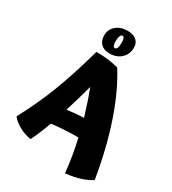

<svg xmlns="http://www.w3.org/2000/svg" viewBox="-255 -1069 1175 1313"><g transform="rotate(30 332.0 -412.5)"><path d="M672 55Q637 78 588.5 93.5Q540 109 473 117Q467 57 456.5 -8.5Q446 -74 430 -142Q366 -141 315 -138Q264 -135 219 -129Q203 -84 186 -43Q169 -2 152 32Q103 24 59.5 0.5Q16 -23 -9 -55Q68 -198 125 -343.5Q182 -489 244 -710Q293 -710 332.5 -705.5Q372 -701 420 -689Q507 -551 571 -361Q635 -171 672 55ZM327 -481Q314 -432 298 -377Q282 -322 264 -265Q298 -270 330.5 -273Q363 -276 396 -277Q379 -333 362 -384Q345 -435 327 -481ZM233 -834Q233 -883 268.5 -912.5Q304 -942 359 -942Q403 -942 427.5 -921Q452 -900 452 -862Q452 -811 417 -778Q382 -745 325 -745Q282 -745 257.5 -769Q233 -793 233 -834ZM362 -849Q362 -874 357.5 -884.5Q353 -895 343 -895Q333 -895 327 -880Q321 -865 321 -839Q321 -818 326 -806.5Q331 -795 340 -795Q351 -795 356.5 -809Q362 -823 362 -849Z"/></g></svg>

Font: Atma
Style: Bold
Weight: 700
Designer: Gregori Vincens, Jeremie Hornus, Riccardo Olocco, Yoann Minet.
Foundry: black foundry
Version: Version 1.102;PS 1.100;hotconv 1.0.86;makeotf.lib2.5.63406